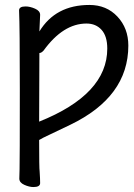

<svg xmlns="http://www.w3.org/2000/svg" viewBox="-20 -737 540 775"><path d="M115 18Q98 18 78 9Q58 0 58 -16Q58 -28 59 -54Q60 -80 60 -380Q60 -626 57 -695Q57 -711 83 -711Q101 -711 121.5 -702Q142 -693 142 -677L139 -610Q204 -717 341 -717Q410 -717 454 -670Q498 -623 498 -553Q498 -346 263 -233Q220 -212 184.5 -195.5Q149 -179 138 -172Q138 -57 140 -45Q142 -15 142 2Q142 18 115 18ZM138 -246Q413 -356 413 -541Q413 -591 390 -616.5Q367 -642 329 -642Q235 -642 156 -533Q147 -523 139 -523Z"/></svg>

Font: LXGW WenKai Mono TC
Style: Bold
Weight: 700
Designer: LXGW / Fontworks Inc.
Foundry: LXGW / Fontworks Inc.
Version: Version 1.330